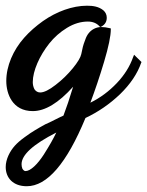

<svg xmlns="http://www.w3.org/2000/svg" viewBox="-38 -372 513 669"><path d="M40 215.8C38.1 210.9 37.1 205.6 37.1 200.2C37.1 167.5 77.6 130.9 158.2 89.8C147.9 111.3 135.3 133.8 114.3 167C92.8 200.2 68.4 224.1 50.8 224.1C46.9 224.1 43.5 221.2 40 215.8ZM425.8 -172.9C414.6 -141.1 396 -110.8 369.1 -82.5C342.3 -54.2 311.5 -31.2 276.9 -14.2C293 -57.1 309.1 -104.5 324.7 -156.7C340.3 -209 348.1 -246.6 348.1 -270V-272.9L344.2 -273.9C334 -276.4 324.2 -277.8 314.9 -277.8C295.4 -277.8 279.8 -267.6 271 -256.3C266.6 -251 262.2 -243.2 258.8 -232.9C251 -212.9 249.5 -204.6 245.1 -183.1C242.7 -171.9 232.9 -155.3 215.8 -134.3C198.2 -112.8 178.2 -93.3 155.8 -76.2C133.3 -58.6 115.2 -49.8 102.1 -49.8C93.8 -49.8 86.9 -53.7 82 -61C78.1 -68.8 76.2 -77.1 76.2 -85.9C76.2 -125 99.6 -177.7 133.8 -220.7C150.9 -242.2 171.4 -260.3 195.3 -274.9C219.2 -289.6 243.7 -296.9 268.1 -296.9C285.6 -296.9 299.3 -291 309.1 -279.8L312 -277.8L315.9 -279.8C328.1 -286.6 334 -296.9 334 -310.1C334 -320.3 330.1 -329.1 322.3 -335.9C306.2 -349.1 286.6 -352.1 265.1 -352.1C214.8 -352.1 159.2 -332 111.3 -298.3C87.4 -281.2 65.4 -262.2 46.4 -240.7C7.8 -197.3 -16.1 -142.1 -16.1 -89.8C-16.1 -44.9 5.4 15.1 76.2 15.1C119.1 15.1 166 -13.2 216.8 -69.8C204.6 -29.3 193.4 3.9 183.1 30.8C177.7 33.2 168 37.6 153.8 44.9C139.6 52.2 128.4 57.6 120.1 61C105 69.3 92.8 76.2 83.5 82C74.2 87.4 62 95.7 47.9 106C33.7 116.2 22 126.5 13.7 135.7C-3.4 154.8 -18.1 182.6 -18.1 210C-18.1 248.5 8.3 276.9 55.2 276.9C126 276.9 194.3 197.8 259.8 39.1C304.2 18.1 344.2 -9.3 380.4 -43.9C416 -78.6 440.9 -115.2 454.1 -153.8L455.1 -155.8L429.2 -181.2Z"/></svg>

Font: Dancing Script
Style: Regular
Weight: 800
Designer: Pablo Impallari
Foundry: Pablo Impallari
Version: Version 2.001